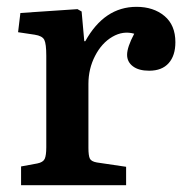

<svg xmlns="http://www.w3.org/2000/svg" viewBox="-20 -545 544 565"><path d="M42 0V-55.2L89.8 -64Q106.9 -67.4 111.6 -77.6Q116.2 -87.9 116.2 -111.8V-380.9Q116.2 -416 110.4 -427.7Q104.5 -439.5 82 -442.9L33.2 -450.2L40 -506.8L208 -518.1L220.2 -511.2L228 -423.8H231Q287.1 -524.9 381.8 -524.9Q431.6 -524.9 463.9 -498Q496.1 -471.2 496.1 -420.9Q496.1 -381.3 476.3 -359.1Q456.5 -336.9 418.9 -336.9Q388.2 -336.9 371.1 -349.9Q354 -362.8 354 -383.8Q354 -406.2 375 -445.8Q342.3 -455.1 310.8 -436.8Q279.3 -418.5 259.8 -380.6Q240.2 -342.8 240.2 -297.9V-109.9Q240.2 -86.9 244.4 -78.4Q248.5 -69.8 265.1 -66.9L351.1 -54.2V0Z"/></svg>

Font: Literata Book SemiBold
Style: Regular
Weight: 600
Designer: Latin by Veronika Burian and Jose Scaglione. Greek by Irene Vlachou. Cyrillic by Vera Evstafieva
Foundry: TypeTogether
Version: Version 2.003;PS 002.003;hotconv 1.0.88;makeotf.lib2.5.64775